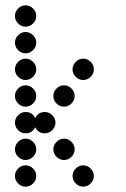

<svg xmlns="http://www.w3.org/2000/svg" viewBox="-20 -700 472 720"><path d="M264 -12Q252 -24 252 -40Q252 -56 264 -68Q276 -80 292 -80Q308 -80 320 -68Q332 -56 332 -40Q332 -24 320 -12Q308 0 292 0Q276 0 264 -12ZM48 -12Q36 -24 36 -40Q36 -56 48 -68Q60 -80 76 -80Q92 -80 104 -68Q116 -56 116 -40Q116 -24 104 -12Q92 0 76 0Q60 0 48 -12ZM192 -112Q180 -124 180 -140Q180 -156 192 -168Q204 -180 220 -180Q236 -180 248 -168Q260 -156 260 -140Q260 -124 248 -112Q236 -100 220 -100Q204 -100 192 -112ZM48 -112Q36 -124 36 -140Q36 -156 48 -168Q60 -180 76 -180Q92 -180 104 -168Q116 -156 116 -140Q116 -124 104 -112Q92 -100 76 -100Q60 -100 48 -112ZM76 -280Q101 -280 112 -257Q123 -280 148 -280Q164 -280 176 -268Q188 -256 188 -240Q188 -224 176 -212Q164 -200 148 -200Q123 -200 112 -223Q101 -200 76 -200Q60 -200 48 -212Q36 -224 36 -240Q36 -256 48 -268Q60 -280 76 -280ZM192 -312Q180 -324 180 -340Q180 -356 192 -368Q204 -380 220 -380Q236 -380 248 -368Q260 -356 260 -340Q260 -324 248 -312Q236 -300 220 -300Q204 -300 192 -312ZM48 -312Q36 -324 36 -340Q36 -356 48 -368Q60 -380 76 -380Q92 -380 104 -368Q116 -356 116 -340Q116 -324 104 -312Q92 -300 76 -300Q60 -300 48 -312ZM264 -412Q252 -424 252 -440Q252 -456 264 -468Q276 -480 292 -480Q308 -480 320 -468Q332 -456 332 -440Q332 -424 320 -412Q308 -400 292 -400Q276 -400 264 -412ZM48 -412Q36 -424 36 -440Q36 -456 48 -468Q60 -480 76 -480Q92 -480 104 -468Q116 -456 116 -440Q116 -424 104 -412Q92 -400 76 -400Q60 -400 48 -412ZM48 -512Q36 -524 36 -540Q36 -556 48 -568Q60 -580 76 -580Q92 -580 104 -568Q116 -556 116 -540Q116 -524 104 -512Q92 -500 76 -500Q60 -500 48 -512ZM48 -612Q36 -624 36 -640Q36 -656 48 -668Q60 -680 76 -680Q92 -680 104 -668Q116 -656 116 -640Q116 -624 104 -612Q92 -600 76 -600Q60 -600 48 -612Z"/></svg>

Font: Dotrice Condensed
Style: Regular
Weight: 400
Width: 2
Monospace: yes
Designer: Paul Flo Williams
Foundry: His Deeds Are Dust
Version: Version 1.001